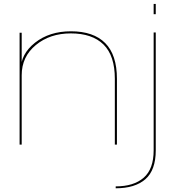

<svg xmlns="http://www.w3.org/2000/svg" viewBox="-20 -760 964 1009"><path d="M83 0H94V-412.5V-588H83ZM583.5 0H594.5V-345.5Q594.5 -471.5 533 -533.5Q471.5 -595.5 352.5 -595.5Q240 -595.5 164.2 -535.8Q88.5 -476 88.5 -391L94 -364.5Q94 -462 168.2 -523.2Q242.5 -584.5 352 -584.5Q464.5 -584.5 524 -526Q583.5 -467.5 583.5 -346ZM588 229.5Q689 229.5 743.8 182Q798.5 134.5 798.5 29.5V-589.5H787.5V30Q787.5 128.5 735 174Q682.5 219.5 588 219.5ZM787.5 -739.5V-685.5H798.5V-739.5Z"/></svg>

Font: Anybody Expanded Thin
Style: Regular
Weight: 250
Width: 7
Version: Version 1.113;gftools[0.9.25]